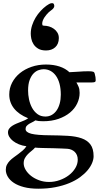

<svg xmlns="http://www.w3.org/2000/svg" viewBox="-20 -862 616 1195"><path d="M266.1 -460.4Q313 -460.4 350.1 -448.2Q387.2 -436 412.1 -412.6Q442.9 -413.6 470.9 -416Q499 -418.5 531.2 -418.5Q542.5 -418.5 549.6 -417.7Q556.6 -417 560.5 -415.3Q564.5 -413.6 566.4 -410.9Q568.4 -408.2 569.3 -404.3Q572.8 -392.1 574.2 -382.3Q575.7 -372.6 575.7 -362.3Q575.7 -354 569.6 -351.3Q563.5 -348.6 544.9 -348.6H455.6Q462.4 -337.4 469 -322.3Q475.6 -307.1 475.6 -283.7Q475.6 -250 460.4 -218Q445.3 -186 416 -161.6Q386.7 -137.2 344.5 -122.3Q302.2 -107.4 248 -107.4Q231.4 -107.4 221.2 -108.6Q210.9 -109.9 199.7 -112.8Q192.9 -106.9 182.6 -102.3Q172.4 -97.7 162.6 -91.8Q152.8 -85.9 146 -78.4Q139.2 -70.8 139.2 -59.1Q139.2 -38.6 175 -29.5Q210.9 -20.5 291 -20Q352.1 -19.5 402.1 -16.6Q452.1 -13.7 487.8 -1.2Q523.4 11.2 543 37.4Q562.5 63.5 562.5 110.4Q562.5 129.9 553.2 152.6Q543.9 175.3 525.1 197.8Q506.3 220.2 478 241Q449.7 261.7 411.4 277.6Q373 293.5 324.7 303Q276.4 312.5 218.3 312.5Q167 312.5 128.9 302.5Q90.8 292.5 65.9 275.9Q41 259.3 28.6 238Q16.1 216.8 16.1 194.3Q16.1 177.2 22.9 163.6Q29.8 149.9 41 138.4Q52.2 127 66.2 116.9Q80.1 106.9 94.2 96.4Q108.4 85.9 121.6 74.5Q134.8 63 144.5 48.3Q118.7 44.9 97.4 36.1Q76.2 27.3 61.3 15.6Q46.4 3.9 38.1 -10Q29.8 -23.9 29.8 -38.1Q29.8 -51.3 36.9 -61Q43.9 -70.8 55.4 -78.4Q66.9 -85.9 81.5 -92.3Q96.2 -98.6 111.8 -104.5Q121.6 -108.4 132.6 -113Q143.6 -117.7 155.3 -126Q97.2 -149.4 67.4 -187Q37.6 -224.6 37.6 -273.9Q37.6 -313 55.2 -347.2Q72.8 -381.3 103.5 -406.5Q134.3 -431.6 176 -446Q217.8 -460.4 266.1 -460.4ZM127.4 154.3Q127.4 174.8 139.9 195.6Q152.3 216.3 173.6 232.9Q194.8 249.5 223.6 260Q252.4 270.5 285.2 270.5Q319.3 270.5 351.6 259Q383.8 247.6 408.7 228.5Q433.6 209.5 448.7 184.3Q463.9 159.2 463.9 131.8Q463.9 115.7 458.7 103.5Q453.6 91.3 444.8 83Q436 74.7 424.3 69.8Q412.6 64.9 399.9 64Q389.6 63 365.7 62.3Q341.8 61.5 312 60.5Q293.9 60.1 276.4 59.8Q258.8 59.6 243.9 59.1Q229 58.6 217 58.1Q205.1 57.6 198.2 56.6Q189 67.4 176.8 76.9Q164.6 86.4 153.6 97.4Q142.6 108.4 135 122.1Q127.4 135.7 127.4 154.3ZM358.4 -272.9Q358.4 -310.5 350.6 -340.1Q342.8 -369.6 328.4 -389.9Q314 -410.2 294.4 -420.7Q274.9 -431.2 251.5 -431.2Q237.3 -431.2 220.5 -425.5Q203.6 -419.9 189 -405Q174.3 -390.1 164.6 -364.3Q154.8 -338.4 154.8 -297.9Q154.8 -272 160.6 -243.7Q166.5 -215.3 179.4 -191.4Q192.4 -167.5 212.9 -152.1Q233.4 -136.7 262.7 -136.7Q284.7 -136.7 302.2 -146.7Q319.8 -156.7 332.3 -174.6Q344.7 -192.4 351.6 -217.5Q358.4 -242.7 358.4 -272.9ZM303.2 -842.3Q313 -842.3 315.4 -835.9Q317.9 -829.6 317.9 -824.2Q317.4 -817.9 313.7 -812.5Q310.1 -807.1 304.7 -802.7Q299.3 -798.3 293.7 -794.2Q288.1 -790 283.7 -786.1Q276.9 -779.3 269.5 -771Q262.2 -762.7 256.3 -753.4Q250.5 -744.1 246.6 -734.4Q242.7 -724.6 242.7 -714.8Q242.7 -710.9 243.9 -706.5Q245.1 -702.1 253.4 -702.1Q269 -702.1 285.4 -697.3Q301.8 -692.4 315.4 -682.6Q329.1 -672.9 337.6 -658.4Q346.2 -644 346.2 -625Q346.2 -606.4 340.3 -592Q334.5 -577.6 323.7 -567.9Q313 -558.1 298.6 -553Q284.2 -547.9 266.6 -547.9Q236.3 -547.9 217.5 -559.3Q198.7 -570.8 188.5 -587.2Q178.2 -603.5 174.8 -621.3Q171.4 -639.2 171.4 -652.3Q171.4 -678.7 179.7 -704.1Q188 -729.5 201.4 -752Q214.8 -774.4 232.4 -793.5Q250 -812.5 268.6 -826.2Q275.9 -831.5 285.4 -836.9Q294.9 -842.3 303.2 -842.3Z"/></svg>

Font: Cardo
Style: Bold
Weight: 700
Designer: David J. Perry
Foundry: David J. Perry
Version: Version 1.0011